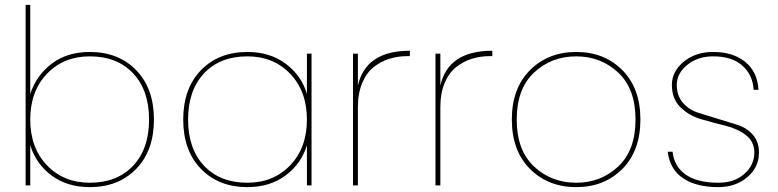

<svg xmlns="http://www.w3.org/2000/svg" viewBox="-20 -760 3188 787"><path d="M104 -375Q129 -451 192 -499Q255 -547 348 -547Q466 -547 538.5 -472Q611 -397 611 -270Q611 -143 538.5 -68Q466 7 348 7Q255 7 191 -41Q127 -89 104 -165V0H85V-740H104ZM348 -529Q241 -529 172.5 -457.5Q104 -386 104 -270Q104 -154 172.5 -82.5Q241 -11 348 -11Q460 -11 525.5 -80.5Q591 -150 591 -270Q591 -390 525.5 -459.5Q460 -529 348 -529Z M994 -547Q1087 -547 1151.5 -498.5Q1216 -450 1238 -375V-540H1257V0H1238V-165Q1216 -90 1151.5 -41.5Q1087 7 994 7Q876 7 803.5 -68Q731 -143 731 -270Q731 -397 803.5 -472Q876 -547 994 -547ZM994 -529Q882 -529 816.5 -459.5Q751 -390 751 -270Q751 -150 816.5 -80.5Q882 -11 994 -11Q1101 -11 1169.5 -82.5Q1238 -154 1238 -270Q1238 -386 1169.5 -457.5Q1101 -529 994 -529Z M1447 -321V0H1427V-540H1447V-409Q1479 -552 1660 -552V-530H1651Q1612 -530 1577.5 -519.5Q1543 -509 1513 -486Q1483 -463 1465 -420.5Q1447 -378 1447 -321Z M1785 -321V0H1765V-540H1785V-409Q1817 -552 1998 -552V-530H1989Q1950 -530 1915.5 -519.5Q1881 -509 1851 -486Q1821 -463 1803 -420.5Q1785 -378 1785 -321Z M2531 -472.5Q2605 -398 2605 -270Q2605 -142 2531 -67.5Q2457 7 2342 7Q2227 7 2152.5 -67.5Q2078 -142 2078 -270Q2078 -398 2152.5 -472.5Q2227 -547 2342 -547Q2457 -547 2531 -472.5ZM2342 -11Q2443 -11 2514 -77.5Q2585 -144 2585 -270Q2585 -396 2514 -462.5Q2443 -529 2342 -529Q2240 -529 2169 -462.5Q2098 -396 2098 -270Q2098 -144 2169 -77.5Q2240 -11 2342 -11Z M3091 -135Q3091 -74 3043 -33.5Q2995 7 2924 7Q2835 7 2780.5 -29Q2726 -65 2717 -138H2737Q2743 -78 2790.5 -44.5Q2838 -11 2925 -11Q2991 -11 3031.5 -47.5Q3072 -84 3072 -135Q3072 -180 3037 -206.5Q3002 -233 2952.5 -245Q2903 -257 2853.5 -271.5Q2804 -286 2769 -320.5Q2734 -355 2734 -412Q2734 -467 2782.5 -507Q2831 -547 2903 -547Q2985 -547 3035 -506Q3085 -465 3089 -392H3069Q3066 -452 3023.5 -490.5Q2981 -529 2903 -529Q2840 -529 2797 -494Q2754 -459 2754 -412Q2754 -368 2779 -339Q2804 -310 2841.5 -298Q2879 -286 2922.5 -273Q2966 -260 3003.5 -248Q3041 -236 3066 -207.5Q3091 -179 3091 -135Z"/></svg>

Font: SVN-Poppins Thin
Style: Regular
Weight: 100
Designer: Ninad Kale (Devanagari), Jonny Pinhorn (Latin)
Foundry: Indian Type Foundry
Version: Version 3.002 2017